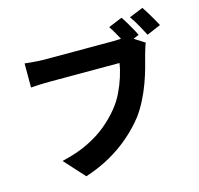

<svg xmlns="http://www.w3.org/2000/svg" viewBox="-128 -1010 1256 1209"><g transform="rotate(-15 500.0 -405.5)"><path d="M760 -846Q774 -826 788 -802Q802 -778 815 -755Q828 -732 836 -714L745 -676Q735 -697 722.5 -719.5Q710 -742 697 -765Q684 -788 670 -809ZM903 -872Q916 -853 931 -828.5Q946 -804 959.5 -780Q973 -756 982 -739L891 -700Q875 -731 854 -769Q833 -807 812 -835ZM867 -655Q860 -640 854 -618.5Q848 -597 843 -581Q834 -545 821.5 -500Q809 -455 791 -406Q773 -357 748.5 -308.5Q724 -260 693 -217Q647 -158 586.5 -105Q526 -52 451.5 -10Q377 32 288 61L168 -71Q268 -94 340.5 -129.5Q413 -165 466.5 -209.5Q520 -254 560 -304Q593 -345 615.5 -392Q638 -439 653 -486Q668 -533 674 -574Q659 -574 625.5 -574Q592 -574 547.5 -574Q503 -574 454.5 -574Q406 -574 360.5 -574Q315 -574 278 -574Q241 -574 221 -574Q185 -574 150.5 -572.5Q116 -571 96 -569V-726Q112 -724 134.5 -722Q157 -720 181 -718.5Q205 -717 221 -717Q238 -717 267.5 -717Q297 -717 335 -717Q373 -717 414 -717Q455 -717 495.5 -717Q536 -717 571.5 -717Q607 -717 634 -717Q661 -717 673 -717Q689 -717 713 -718.5Q737 -720 758 -725Z"/></g></svg>

Font: Noto Sans SC ExtraBold
Style: Regular
Weight: 800
Designer: Ryoko NISHIZUKA 西塚涼子 (kana, bopomofo & ideographs); Paul D. Hunt (Latin, Greek & Cyrillic); Sandoll Communications 산돌커뮤니
Foundry: Adobe
Version: Version 2.004-H2;hotconv 1.0.118;makeotfexe 2.5.65603